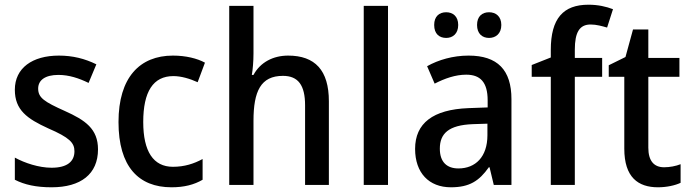

<svg xmlns="http://www.w3.org/2000/svg" viewBox="-20 -785 2931 815"><path d="M396 -151C396 -238 342 -275 255 -314C168 -353 142 -370 142 -409C142 -445 172 -467 228 -467C273 -467 315 -453 356 -433L389 -512C340 -536 289 -549 230 -549C117 -549 43 -496 43 -404C43 -318 95 -281 185 -240C275 -201 296 -179 296 -143C296 -100 266 -73 199 -73C145 -73 85 -93 43 -116V-22C84 -1 133 10 199 10C323 10 396 -46 396 -151Z M708 10C762 10 804 -1 840 -22V-110C803 -90 763 -77 714 -77C631 -77 588 -142 588 -267C588 -396 630 -462 716 -462C749 -462 786 -451 819 -436L850 -519C817 -537 769 -549 714 -549C573 -549 483 -456 483 -267C483 -78 568 10 708 10Z M1056 -558V-760H953V0H1056V-272C1056 -398 1087 -463 1181 -463C1246 -463 1275 -423 1275 -338V0H1376V-355C1376 -487 1317 -549 1203 -549C1140 -549 1085 -521 1056 -467H1049C1053 -490 1056 -524 1056 -558Z M1627 0V-760H1524V0Z M1823 -679C1823 -641 1845 -624 1874 -624C1902 -624 1925 -642 1925 -679C1925 -716 1902 -733 1874 -733C1845 -733 1823 -716 1823 -679ZM2005 -679C2005 -642 2027 -624 2056 -624C2084 -624 2108 -642 2108 -679C2108 -716 2084 -733 2056 -733C2027 -733 2005 -716 2005 -679ZM1969 -549C1903 -549 1841 -531 1793 -504L1825 -430C1868 -452 1913 -468 1959 -468C2018 -468 2050 -437 2050 -359V-329L1968 -326C1818 -320 1742 -262 1742 -153C1742 -51 1801 10 1894 10C1973 10 2014 -17 2055 -75H2058L2076 0H2151V-364C2151 -488 2092 -549 1969 -549ZM1987 -258 2049 -260V-211C2049 -119 1998 -70 1926 -70C1878 -70 1847 -96 1847 -154C1847 -218 1884 -254 1987 -258Z M2536 -459V-539H2420V-574C2420 -648 2440 -681 2487 -681C2512 -681 2536 -674 2557 -668L2582 -746C2553 -757 2519 -765 2478 -765C2371 -765 2318 -707 2318 -573V-541L2237 -509V-459H2318V0H2420V-459Z M2799 -75C2756 -75 2732 -102 2732 -158V-459H2864V-539H2732V-660H2667L2635 -543L2564 -508V-459H2630V-154C2630 -32 2689 10 2773 10C2810 10 2846 2 2869 -9V-88C2849 -80 2823 -75 2799 -75Z"/></svg>

Font: Noto Sans SemiCondensed Medium
Style: Regular
Weight: 500
Width: 4
Designer: Monotype Design Team
Foundry: Monotype Imaging Inc.
Version: Version 2.013